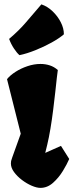

<svg xmlns="http://www.w3.org/2000/svg" viewBox="-20 -866 343 895"><path d="M168.5 9.8Q151.4 9.8 127.9 -0.2Q104.5 -10.3 82.3 -27.1Q60.1 -43.9 45.4 -64Q30.8 -84 30.8 -103.5Q30.8 -110.4 31.7 -115.2Q32.7 -120.1 36.9 -131.8Q41 -143.6 50.3 -169.2Q59.6 -194.8 76.7 -242.7L12.7 -497.1Q27.3 -515.1 52.5 -531.2Q77.6 -547.4 108.2 -557.6Q138.7 -567.9 168.9 -567.9Q191.4 -567.9 211.9 -561.3Q232.4 -554.7 249.5 -539.6Q248 -532.2 245.1 -504.9Q242.2 -477.5 237.8 -438Q233.4 -398.4 227.8 -353.5Q222.2 -308.6 215.1 -266.1Q208 -223.6 200.2 -191.4L190.9 -153.3L264.2 -186L302.7 -125Q292.5 -101.1 273.2 -69.3Q253.9 -37.6 227.3 -13.9Q200.7 9.8 168.5 9.8ZM70.8 -608.9Q59.1 -618.7 45.2 -639.6Q31.2 -660.6 22.5 -684.6Q68.4 -723.6 100.3 -761Q132.3 -798.3 172.9 -845.7Q201.7 -835.9 225.3 -813.2Q249 -790.5 263.4 -762.2Q277.8 -733.9 277.8 -706.1Q256.3 -687.5 220.2 -667.5Q184.1 -647.5 144 -631.6Q104 -615.7 70.8 -608.9Z"/></svg>

Font: Fruktur
Style: Regular
Weight: 400
Designer: Viktoriya Grabowska, Eben Sorkin
Foundry: Viktoriya Grabowska
Version: Version 1.008; ttfautohint (v1.8.4.7-5d5b)